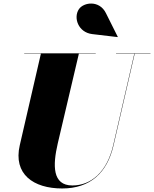

<svg xmlns="http://www.w3.org/2000/svg" viewBox="-20 -1052 872 1087"><path d="M502 -859 646 -842 647 -843 579.5 -978C542.5 -1052.5 454 -1039.5 427 -1000.5C394 -952.5 422.5 -868.5 502 -859ZM117 -750V-748H211.5L92 -230C54 -66 169 15 332 15C490 15 587 -73 623 -230L742.5 -748H832V-750H637V-748H740.5L621 -230C585.5 -76.5 494 -2 390 -2C276 -2 278 -115 307 -240L426.5 -748H522V-750Z"/></svg>

Font: Bodoni* 96pt Fatface
Style: Italic
Weight: 900
Italic angle: -13°
Version: Version 2.3